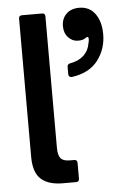

<svg xmlns="http://www.w3.org/2000/svg" viewBox="-54 -815 597 857"><g transform="rotate(-5 244.0 -387.0)"><path d="M193 0Q128 0 95 -30Q62 -60 62 -129V-749Q62 -763 76 -763H166Q180 -763 180 -749V-160Q180 -127 191.5 -113Q203 -99 233 -99H252Q266 -99 266 -85V-14Q266 0 252 0ZM272 -469Q266 -469 262.5 -473Q259 -477 259 -483V-516Q259 -528 273 -531Q310 -537 333 -558.5Q356 -580 361 -613Q364 -622 364 -633Q364 -639 360 -640.5Q356 -642 351 -638Q340 -628 316 -628Q291 -628 272.5 -647.5Q254 -667 254 -698Q254 -732 275.5 -753Q297 -774 333 -774Q379 -774 404.5 -739Q430 -704 430 -647Q430 -581 391.5 -530.5Q353 -480 274 -469Z"/></g></svg>

Font: Open Sauce Two SemiBold
Style: Regular
Weight: 600
Designer: Alfredo Marco Pradil
Foundry: Creative Sauce Fz LLC
Version: Version 1.477